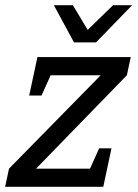

<svg xmlns="http://www.w3.org/2000/svg" viewBox="-41 -720 530 740"><path d="M463 -500 448 -430 98 -70H372L357 0H-21.3L-6.3 -70L347.2 -430H88.8L103.8 -500ZM388.7 -148.3 357 0H274.5L341.2 -148.3ZM71.5 -351.7 103.3 -500H185.8L119 -351.7ZM247.5 -556.7 394.8 -700H468.2L329.2 -556.7ZM325.8 -556.7H244.2L166.5 -700H239.8Z"/></svg>

Font: Epunda Slab Light
Style: Italic
Weight: 300
Italic angle: -12°
Designer: Simon Atzbach
Foundry: typofactur
Version: Version 1.102